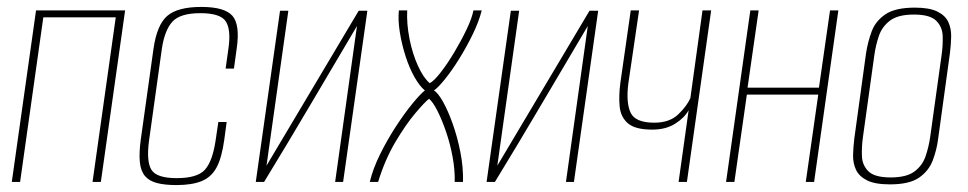

<svg xmlns="http://www.w3.org/2000/svg" viewBox="-20 -525 2793 554"><path d="M14 0 84 -495H341L271 0H247L314 -475H105L38 0Z M489 9Q455 9 432.5 3Q410 -3 398 -17.5Q386 -32 383.5 -57.5Q381 -83 386 -121L423 -385Q433 -454 463 -479.5Q493 -505 561 -505Q628 -505 650.5 -479.5Q673 -454 663 -385L655 -327H631L639 -384Q647 -438 632 -462.5Q617 -487 558 -487Q500 -487 477.5 -462.5Q455 -438 447 -384L410 -119Q402 -59 417 -35Q432 -11 490 -11Q549 -11 571 -35Q593 -59 602 -119L610 -173H634L627 -121Q620 -70 605 -42Q590 -14 562 -2.5Q534 9 489 9Z M718 0 788 -494H812L749 -47L1015 -494H1040L970 0H947L1010 -450Q943 -337 877 -225Q811 -113 742 0Z M1047 0Q1056 -38 1076.5 -79.5Q1097 -121 1122 -159.5Q1147 -198 1170 -226Q1193 -254 1206 -264Q1191 -276 1176 -302.5Q1161 -329 1150 -363.5Q1139 -398 1133.5 -433Q1128 -468 1131 -495H1155Q1153 -457 1161.5 -413.5Q1170 -370 1186 -335Q1202 -300 1220 -285Q1232 -291 1251.5 -316Q1271 -341 1291 -374.5Q1311 -408 1326.5 -440.5Q1342 -473 1346 -495H1370Q1362 -463 1344 -426Q1326 -389 1304.5 -354.5Q1283 -320 1263 -295.5Q1243 -271 1232 -264Q1244 -257 1258.5 -231Q1273 -205 1286.5 -167Q1300 -129 1308.5 -85.5Q1317 -42 1316 0H1292Q1293 -34 1286 -72Q1279 -110 1267 -145Q1255 -180 1242 -205.5Q1229 -231 1218 -240Q1206 -231 1178.5 -198.5Q1151 -166 1121 -115.5Q1091 -65 1071 0Z M1384 0 1454 -494H1478L1415 -47L1681 -494H1706L1636 0H1613L1676 -450Q1609 -337 1543 -225Q1477 -113 1408 0Z M1938 0 1967 -207Q1955 -185 1928 -168Q1901 -151 1862 -151Q1813 -151 1792 -169Q1771 -187 1768 -217.5Q1765 -248 1770 -286L1800 -495H1824L1793 -284Q1786 -229 1799.5 -200Q1813 -171 1868 -171Q1912 -171 1937 -195Q1962 -219 1972 -242L2007 -495H2032L1962 0Z M2075 0 2145 -495H2169L2137 -272H2343L2375 -495H2399L2329 0H2305L2341 -252H2135L2099 0Z M2548 7Q2505 7 2482 -4.5Q2459 -16 2450 -35Q2441 -54 2441.5 -77.5Q2442 -101 2445 -125L2479 -372Q2484 -404 2495 -434Q2506 -464 2534.5 -483.5Q2563 -503 2620 -503Q2662 -503 2685 -491.5Q2708 -480 2716.5 -461Q2725 -442 2724.5 -419Q2724 -396 2721 -372L2687 -125Q2683 -93 2671.5 -62.5Q2660 -32 2632 -12.5Q2604 7 2548 7ZM2550 -13Q2596 -13 2619 -30.5Q2642 -48 2651 -75Q2660 -102 2664 -130L2697 -367Q2701 -395 2700 -421.5Q2699 -448 2681 -465.5Q2663 -483 2617 -483Q2571 -483 2548 -465.5Q2525 -448 2516 -421.5Q2507 -395 2503 -367L2470 -130Q2466 -102 2467 -75Q2468 -48 2486 -30.5Q2504 -13 2550 -13Z"/></svg>

Font: Alumni Sans SC Thin
Style: Italic
Weight: 100
Italic angle: -8°
Designer: Robert E. Leuschke
Foundry: Robert E. Leuschke
Version: Version 1.016